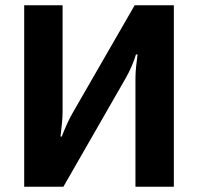

<svg xmlns="http://www.w3.org/2000/svg" viewBox="-20 -710 753 730"><path d="M641 -690V0H495V-410Q495 -434 497.5 -457Q500 -480 503 -503H497Q490 -480 480 -457Q470 -434 458 -413L221 0H72V-690H218V-288Q218 -265 215.5 -240.5Q213 -216 210 -191H215Q224 -215 234.5 -238Q245 -261 257 -282L492 -690Z"/></svg>

Font: Exo 2
Style: Bold
Weight: 700
Designer: Natanael Gama
Foundry: Natanael Gama
Version: Version 2.010